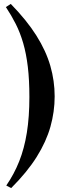

<svg xmlns="http://www.w3.org/2000/svg" viewBox="-20 -824 349 980"><path d="M37 136 12 123Q52 65 78 -0.5Q104 -66 117 -146.5Q130 -227 130 -329Q130 -416 122 -483Q114 -550 98.5 -603.5Q83 -657 60.5 -701.5Q38 -746 10 -788L35 -804Q117 -720 166 -642Q215 -564 237 -487.5Q259 -411 259 -332Q259 -254 237.5 -177.5Q216 -101 167.5 -23.5Q119 54 37 136Z"/></svg>

Font: Libre Bodoni Medium
Style: Regular
Weight: 500
Designer: Pablo Impallari, Rodrigo Fuenzalida
Foundry: Impallari Type
Version: Version 2.005;gftools[0.9.23]